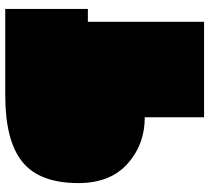

<svg xmlns="http://www.w3.org/2000/svg" viewBox="-53 -678 798 732"><g transform="rotate(-90 346.0 -312.0)"><path d="M629 67H265V-159Q161 -159 87.5 -225Q14 -291 14 -412Q14 -560 94.5 -625.5Q175 -691 349 -691H678V-376H629Z"/></g></svg>

Font: Erica One
Style: Regular
Weight: 400
Designer: Miguel Hernandez
Foundry: Miguel Hernandez
Version: Version 1.003